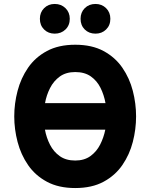

<svg xmlns="http://www.w3.org/2000/svg" viewBox="-20 -938 760 970"><path d="M360 12Q276 12 217 -19.8Q158 -51.5 121.8 -104.2Q85.5 -157 68.8 -221Q52 -285 52 -350Q52 -415 68.8 -479Q85.5 -543 121.8 -595.8Q158 -648.5 217 -680.2Q276 -712 360 -712Q444.5 -712 503.2 -680.2Q562 -648.5 598.2 -595.8Q634.5 -543 651 -479Q667.5 -415 667.5 -350Q667.5 -285 651 -221Q634.5 -157 598.2 -104.2Q562 -51.5 503.2 -19.8Q444.5 12 360 12ZM360 -574Q313.5 -574 282.2 -551.5Q251 -529 232.8 -493Q214.5 -457 207.5 -417H513Q505.5 -458.5 487.8 -494.2Q470 -530 438.8 -552Q407.5 -574 360 -574ZM360 -127Q405.5 -127 436.5 -149.2Q467.5 -171.5 485.8 -207.2Q504 -243 512 -283H207Q214.5 -242 232.8 -206.5Q251 -171 282.2 -149Q313.5 -127 360 -127ZM462.5 -768Q429.5 -768 408.2 -789Q387 -810 387 -843Q387 -875.5 408.2 -896.8Q429.5 -918 462.5 -918Q494.5 -918 516 -896.8Q537.5 -875.5 537.5 -843Q537.5 -810 516 -789Q494.5 -768 462.5 -768ZM256.5 -768Q224 -768 202.8 -789Q181.5 -810 181.5 -843Q181.5 -875.5 202.8 -896.8Q224 -918 256.5 -918Q289 -918 310.8 -896.8Q332.5 -875.5 332.5 -843Q332.5 -810 310.8 -789Q289 -768 256.5 -768Z"/></svg>

Font: Overpass ExtraBold
Style: Regular
Weight: 800
Designer: Delve Withrington, Dave Bailey, Thomas Jockin
Foundry: Delve Fonts LLC
Version: Version 4.000; ttfautohint (v1.8.3)